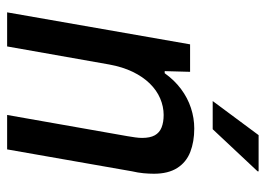

<svg xmlns="http://www.w3.org/2000/svg" viewBox="-126 -638 763 552"><g transform="rotate(90 256.0 -361.5)"><path d="M15 0 107 -526H186L184 -453H190Q210 -481 235.5 -500Q261 -519 290 -528.5Q319 -538 349 -538Q387 -538 416.5 -526.5Q446 -515 462.5 -489Q479 -463 479 -422Q479 -408 477.5 -392Q476 -376 472 -359L409 0H310L371 -346Q373 -358 374.5 -368.5Q376 -379 376 -388Q376 -411 368.5 -424.5Q361 -438 346 -444Q331 -450 310 -450Q286 -450 262.5 -440Q239 -430 219.5 -410Q200 -390 186 -361Q172 -332 165 -294L113 0ZM270 -591 368 -723H472V-720L351 -591Z"/></g></svg>

Font: Archivo SemiCondensed Medium
Style: Italic
Weight: 500
Width: 4
Italic angle: -10°
Designer: Hector Gatti
Foundry: Omnibus-Type
Version: Version 2.001